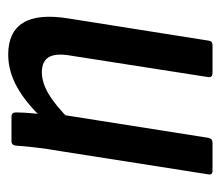

<svg xmlns="http://www.w3.org/2000/svg" viewBox="-55 -483 538 468"><g transform="rotate(-90 214.0 -249.0)"><path d="M270 0Q259 0 260 -10L312 -343Q319 -381 309 -398.5Q299 -416 272 -416Q247 -416 219 -399.5Q191 -383 155 -347L158 -413Q196 -454 235 -476Q274 -498 315 -498Q370 -498 392.5 -461.5Q415 -425 403 -351L349 -10Q348 0 338 0ZM32 0Q21 0 23 -10L79 -367Q85 -401 88.5 -431Q92 -461 93 -479Q94 -490 104 -490H164Q174 -490 174 -479Q174 -462 171.5 -435Q169 -408 166 -390L169 -371L112 -10Q110 0 101 0Z"/></g></svg>

Font: Sofia Sans Condensed SemiBold
Style: Italic
Weight: 600
Italic angle: -9°
Version: Version 4.100